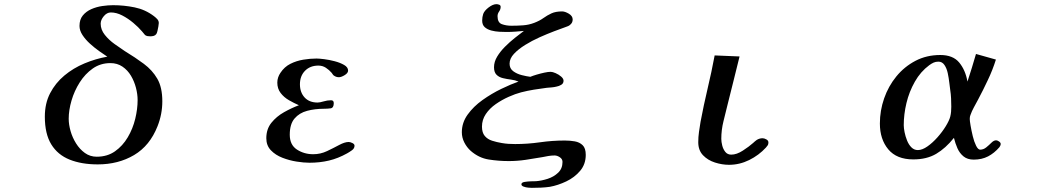

<svg xmlns="http://www.w3.org/2000/svg" viewBox="-20 -786 5040 925"><path d="M643 -304Q643 -332 635 -363Q627 -394 611 -421Q595 -448 570 -465Q545 -482 512 -482Q464 -482 427 -456Q390 -430 364 -389Q338 -348 324.5 -301.5Q311 -255 311 -214Q311 -186 320 -154.5Q329 -123 346.5 -95Q364 -67 389 -49Q414 -31 446 -31Q497 -31 534 -57Q571 -83 595.5 -124.5Q620 -166 631.5 -213.5Q643 -261 643 -304ZM762 -298Q762 -236 739 -178Q702 -84 626 -39Q550 6 451 6Q373 6 315.5 -17Q258 -40 227 -90.5Q196 -141 196 -224Q196 -288 221.5 -337Q247 -386 290 -422Q333 -458 387 -480.5Q441 -503 497 -513Q480 -524 457.5 -540Q435 -556 413.5 -575.5Q392 -595 377.5 -617Q363 -639 363 -661Q363 -692 379 -711.5Q395 -731 420 -742Q445 -753 473 -757Q501 -761 525 -761Q577 -761 628.5 -750.5Q680 -740 722 -708Q730 -702 737.5 -694Q745 -686 745 -675Q745 -670 743 -658.5Q741 -647 738.5 -636.5Q736 -626 733 -622Q728 -615 720 -613Q712 -611 704 -611Q697 -611 691 -612Q685 -613 679 -617Q675 -621 671.5 -626Q668 -631 664 -635Q647 -655 622 -676Q597 -697 569 -711.5Q541 -726 514 -726Q495 -726 480 -708Q465 -690 465 -672Q465 -643 485 -618Q505 -593 532.5 -573.5Q560 -554 581 -540Q632 -509 673 -478.5Q714 -448 738 -406.5Q762 -365 762 -298Z M1688 -84Q1688 -71 1675.5 -62Q1663 -53 1652 -47Q1609 -23 1565 -12.5Q1521 -2 1471 -2Q1444 -2 1409 -7.5Q1374 -13 1340.5 -26Q1307 -39 1285 -62Q1263 -85 1263 -120Q1263 -164 1287.5 -194.5Q1312 -225 1348.5 -245.5Q1385 -266 1420 -279Q1397 -289 1372.5 -303Q1348 -317 1332 -338Q1316 -359 1316 -388Q1316 -401 1320 -413Q1324 -425 1331 -435Q1350 -464 1379 -478.5Q1408 -493 1441 -498.5Q1474 -504 1505 -504Q1517 -504 1541.5 -501Q1566 -498 1592.5 -491Q1619 -484 1638 -473Q1657 -462 1657 -446Q1657 -434 1640.5 -424Q1624 -414 1613 -414Q1600 -414 1590 -421Q1586 -423 1583.5 -427Q1581 -431 1578 -435Q1566 -449 1550 -459.5Q1534 -470 1514 -470Q1474 -470 1449.5 -445Q1425 -420 1425 -380Q1425 -341 1447.5 -316.5Q1470 -292 1510 -292Q1521 -292 1539 -297.5Q1557 -303 1575 -303Q1588 -303 1588 -289Q1588 -266 1572.5 -264Q1557 -262 1540 -262Q1497 -262 1459.5 -252Q1422 -242 1399 -215Q1376 -188 1376 -137Q1376 -88 1410.5 -65.5Q1445 -43 1489 -43Q1524 -43 1555.5 -58Q1587 -73 1614 -87.5Q1641 -102 1660 -102Q1667 -102 1677.5 -97Q1688 -92 1688 -84Z M2802 -40Q2802 5 2775 37Q2748 69 2708 88Q2668 107 2629 114Q2608 117 2586 118Q2564 119 2542 119Q2537 119 2525 118Q2513 117 2502.5 113Q2492 109 2492 102Q2492 93 2507 90.5Q2522 88 2539 87.5Q2556 87 2562 87Q2589 85 2618.5 75.5Q2648 66 2669 46Q2690 26 2690 -6Q2690 -20 2677 -28.5Q2664 -37 2652 -37Q2637 -37 2622 -34.5Q2607 -32 2593 -29Q2553 -22 2512.5 -16Q2472 -10 2431 -10Q2382 -10 2334.5 -17.5Q2287 -25 2248 -59Q2229 -76 2217 -99.5Q2205 -123 2205 -149Q2205 -195 2233 -234Q2261 -273 2304.5 -304Q2348 -335 2394.5 -357.5Q2441 -380 2478 -393Q2462 -400 2442 -402.5Q2422 -405 2403 -409.5Q2384 -414 2372 -426Q2360 -438 2360 -462Q2360 -488 2375 -513Q2390 -538 2413 -561Q2436 -584 2460.5 -603.5Q2485 -623 2504 -637Q2483 -635 2462 -633.5Q2441 -632 2420 -632Q2405 -632 2385.5 -633Q2366 -634 2347 -639Q2328 -644 2315.5 -655Q2303 -666 2303 -687Q2303 -704 2308 -719Q2314 -735 2334.5 -750.5Q2355 -766 2372 -766Q2377 -766 2384.5 -763.5Q2392 -761 2392 -753Q2392 -741 2384.5 -730.5Q2377 -720 2377 -708Q2377 -677 2398 -669.5Q2419 -662 2444 -662Q2472 -662 2500 -664Q2528 -666 2554 -676Q2580 -686 2598 -699Q2616 -712 2636.5 -721.5Q2657 -731 2688 -731Q2702 -731 2720.5 -720Q2739 -709 2739 -692Q2739 -676 2726 -666Q2722 -662 2715 -659.5Q2708 -657 2703 -655Q2683 -648 2650 -635.5Q2617 -623 2580 -606.5Q2543 -590 2510 -569.5Q2477 -549 2456 -526.5Q2435 -504 2435 -479Q2435 -456 2452.5 -443Q2470 -430 2494 -424Q2518 -418 2535 -416Q2547 -421 2565.5 -426.5Q2584 -432 2602.5 -436Q2621 -440 2633 -440Q2642 -440 2657 -433.5Q2672 -427 2683.5 -417Q2695 -407 2695 -397Q2695 -384 2684 -377.5Q2673 -371 2662 -369Q2650 -366 2638 -365Q2626 -364 2614 -363Q2583 -359 2552 -354Q2521 -349 2490 -341Q2463 -334 2430.5 -319.5Q2398 -305 2368.5 -284.5Q2339 -264 2320.5 -236.5Q2302 -209 2302 -176Q2302 -147 2315.5 -131Q2329 -115 2351 -108Q2373 -101 2397 -97Q2414 -94 2430 -93Q2446 -92 2462 -92Q2522 -92 2581.5 -100.5Q2641 -109 2701 -109Q2726 -109 2749 -105Q2772 -101 2787 -86.5Q2802 -72 2802 -40Z M3682 -100Q3682 -91 3679 -86.5Q3676 -82 3670 -75Q3636 -38 3589.5 -15Q3543 8 3492 8Q3459 8 3424.5 -3Q3390 -14 3367 -38Q3344 -62 3344 -101Q3344 -126 3347.5 -150.5Q3351 -175 3355 -199Q3370 -279 3389 -359Q3408 -439 3423 -519L3543 -514Q3529 -456 3514.5 -399Q3500 -342 3486 -285Q3476 -244 3465.5 -202Q3455 -160 3455 -117Q3455 -103 3459.5 -85Q3464 -67 3474.5 -54Q3485 -41 3503 -41Q3529 -41 3559 -60.5Q3589 -80 3608 -97Q3613 -101 3617 -105Q3621 -109 3626 -112Q3639 -120 3654 -120Q3662 -120 3672 -114.5Q3682 -109 3682 -100Z M4563 -272Q4563 -292 4562 -312.5Q4561 -333 4558 -352Q4556 -365 4553.5 -387.5Q4551 -410 4546 -433.5Q4541 -457 4530 -473Q4519 -489 4501 -489Q4488 -489 4478 -484.5Q4468 -480 4457 -472Q4415 -441 4387.5 -392.5Q4360 -344 4347 -289.5Q4334 -235 4334 -183Q4334 -169 4338 -149Q4342 -129 4350 -109Q4358 -89 4371 -76Q4384 -63 4402 -63Q4423 -63 4448 -80.5Q4473 -98 4496.5 -124.5Q4520 -151 4536.5 -178Q4553 -205 4558 -224Q4561 -236 4562 -248Q4563 -260 4563 -272ZM4801 -93Q4801 -88 4799.5 -85Q4798 -82 4795 -77Q4770 -48 4740 -32.5Q4710 -17 4671 -17Q4641 -17 4622 -32.5Q4603 -48 4592.5 -72Q4582 -96 4576 -121H4575Q4536 -72 4490.5 -45Q4445 -18 4380 -18Q4300 -18 4259.5 -66.5Q4219 -115 4219 -191Q4219 -253 4239.5 -312Q4260 -371 4298.5 -418Q4337 -465 4390.5 -493Q4444 -521 4510 -521Q4571 -521 4601 -485Q4631 -449 4641 -393Q4652 -426 4662 -459Q4672 -492 4682 -526L4778 -499Q4762 -448 4739 -400Q4728 -376 4716 -352.5Q4704 -329 4692 -306Q4682 -287 4672 -269Q4662 -251 4655 -231Q4652 -224 4652 -213Q4652 -204 4656 -180.5Q4660 -157 4666.5 -130Q4673 -103 4682.5 -84Q4692 -65 4702 -65Q4718 -65 4731.5 -76Q4745 -87 4756.5 -98.5Q4768 -110 4779 -110Q4785 -110 4793 -104.5Q4801 -99 4801 -93Z"/></svg>

Font: Kaisei Decol
Style: Bold
Weight: 700
Designer: Font-Kai, 金井和夫
Foundry: KAZUO KANAI
Version: Version 5.003